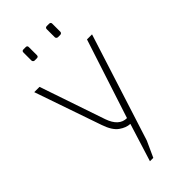

<svg xmlns="http://www.w3.org/2000/svg" viewBox="-302 -824 1130 1130"><g transform="rotate(-45 263.0 -259.0)"><path d="M290 0Q257 -1 222.5 -25.5Q188 -50 166 -115L22 -532H66L205 -124Q235 -38 300 -38L461 -532H503L289 138L244 237H216ZM142 -675V-742Q142 -755 155 -755H174Q187 -755 187 -742V-675Q187 -662 174 -662H155Q150 -662 146 -666Q142 -670 142 -675ZM336 -675V-742Q336 -755 350 -755H368Q382 -755 382 -742V-675Q382 -669 378 -665.5Q374 -662 368 -662H350Q344 -662 340 -666Q336 -670 336 -675Z"/></g></svg>

Font: Exo ExtraLight
Style: Regular
Weight: 275
Designer: Natanael Gama
Foundry: Natanael Gama
Version: Version 1.500; ttfautohint (v1.6)